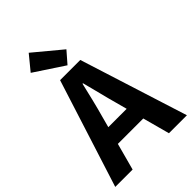

<svg xmlns="http://www.w3.org/2000/svg" viewBox="-263 -992 1095 1095"><g transform="rotate(-45 284.0 -445.0)"><path d="M-5 0 203 -653H366L573 0H428L384 -163H179L135 0ZM226 -336 208 -269H356L338 -336Q324 -386 310.5 -441Q297 -496 283 -548H279Q267 -496 253.5 -441Q240 -386 226 -336ZM293 -683 114 -801 187 -890 353 -752Z"/></g></svg>

Font: Assistant
Style: Bold
Weight: 700
Designer: Hebrew By Ben Nathan, Latin by Paul Hunt
Version: Version 3.000